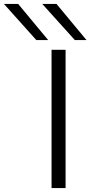

<svg xmlns="http://www.w3.org/2000/svg" viewBox="-159 -952 458 972"><path d="M102 0V-700H173V0ZM220 -749 55 -932H127L279 -749ZM25 -749 -139 -932H-67L85 -749Z"/></svg>

Font: Georama Extended Light
Style: Regular
Weight: 300
Width: 7
Designer: Jean-Baptiste Levee
Foundry: Production Type
Version: Version 1.000